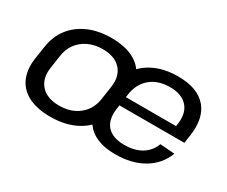

<svg xmlns="http://www.w3.org/2000/svg" viewBox="-94 -810 1273 1079"><g transform="rotate(30 543.0 -270.0)"><path d="M293 8Q209 8 152.5 -20Q96 -48 71.5 -101Q47 -154 56 -227L69 -313Q79 -386 119 -438.5Q159 -491 223.5 -519.5Q288 -548 372 -548Q456 -548 512.5 -520Q569 -492 594 -439Q619 -386 609 -313L596 -227Q586 -154 546 -101Q506 -48 441.5 -20Q377 8 293 8ZM305 -71Q383 -71 434.5 -113.5Q486 -156 495 -229L507 -311Q517 -384 477.5 -426.5Q438 -469 360 -469Q309 -469 268 -449.5Q227 -430 201.5 -395Q176 -360 170 -311L158 -229Q148 -157 187.5 -114Q227 -71 305 -71ZM716 8Q635 8 582 -19.5Q529 -47 507 -99.5Q485 -152 495 -227L508 -313Q518 -387 557 -439.5Q596 -492 659 -520Q722 -548 804 -548Q929 -548 987 -482.5Q1045 -417 1028 -296L1020 -242H580L588 -300H948L930 -277L935 -319Q945 -391 907.5 -432Q870 -473 795 -473Q717 -473 668 -431.5Q619 -390 609 -315L595 -216Q585 -142 621 -102.5Q657 -63 733 -63Q799 -63 844 -90.5Q889 -118 907 -168L1002 -161Q971 -80 896 -36Q821 8 716 8Z"/></g></svg>

Font: Pathway Extreme 28pt Medium
Style: Italic
Weight: 500
Italic angle: -8°
Designer: Eduardo Rodriguez Tunni
Foundry: Eduardo Rodriguez Tunni
Version: Version 1.001;gftools[0.9.26]